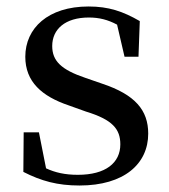

<svg xmlns="http://www.w3.org/2000/svg" viewBox="-20 -557 521 592"><path d="M225 15C363 15 437 -52 437 -145C437 -217 397 -265 295 -299L243 -317C169 -342 141 -369 141 -415C141 -467 181 -503 254 -503C286 -503 313 -496 341 -481L364 -382H407L411 -492C359 -522 315 -537 253 -537C128 -537 58 -470 58 -382C58 -305 109 -260 192 -232L245 -213C327 -188 351 -159 351 -112C351 -55 306 -18 220 -18C180 -18 150 -25 122 -38L100 -149H53L52 -27C107 1 157 15 225 15Z"/></svg>

Font: Noto Serif CJK SC Medium
Style: Regular
Weight: 500
Designer: Ryoko NISHIZUKA 西塚涼子 (kana & ideographs); Frank Grießhammer (Latin, Greek & Cyrillic); Wenlong ZHANG 张文龙 (bopomofo); San
Foundry: Adobe
Version: Version 2.001;hotconv 1.1.0;makeotfexe 2.6.0